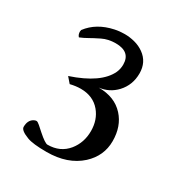

<svg xmlns="http://www.w3.org/2000/svg" viewBox="-140 -555 737 780"><g transform="rotate(30 228.5 -165.0)"><path d="M67.9 -347.2Q59.6 -355.5 59.6 -370.1L61 -377.9Q101.1 -431.2 176.8 -447.3Q199.2 -452.1 222.9 -452.1Q246.6 -452.1 270.5 -445.8Q294.4 -439.5 313.5 -425.8Q354.5 -396.5 354.5 -343.3Q354.5 -289.1 319.3 -251Q286.6 -216.3 239.7 -210.9Q314.9 -210.9 357.4 -164.1Q397.5 -120.1 397.5 -50.3Q397.5 18.6 344.7 67.4Q285.2 121.6 186.5 121.6Q121.6 121.6 95.2 111.3Q55.2 96.2 55.2 79.6Q55.2 48.8 76.2 36.6Q83 32.7 88.6 32.7Q94.2 32.7 105 42.2Q115.7 51.8 128.9 63.5Q163.6 94.2 175.3 94.2Q234.4 94.2 269 51.8Q300.8 12.2 300.8 -42Q300.8 -94.7 270.5 -130.9Q237.3 -170.4 179.2 -170.4Q156.7 -170.4 130.4 -164.1L108.4 -189.5Q238.8 -232.9 271.5 -303.7Q279.3 -321.3 279.3 -341.3Q279.3 -401.4 210 -401.4Q175.3 -401.4 147.5 -387.7Q119.6 -374 103.3 -364.5Q86.9 -355 67.9 -347.2Z"/></g></svg>

Font: RadleyRegular
Style: Regular
Weight: 400
Designer: vernon adams
Foundry: vernon adams
Version: Version 1.000;PS 001.001;hotconv 1.0.56